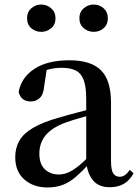

<svg xmlns="http://www.w3.org/2000/svg" viewBox="-20 -808 613 844"><path d="M188 16Q127 16 87 -19Q47 -54 47 -117Q47 -158 65 -189.5Q83 -221 125.5 -246Q168 -271 239 -291Q280 -303 328 -315.5Q376 -328 416 -337V-312Q376 -302 335.5 -290.5Q295 -279 265 -268Q207 -246 180 -212.5Q153 -179 153 -133Q153 -87 177 -64Q201 -41 239 -41Q258 -41 278 -49Q298 -57 324 -77.5Q350 -98 385 -135L398 -84H368Q338 -52 312 -29.5Q286 -7 256.5 4.5Q227 16 188 16ZM462 15Q414 15 389 -15Q364 -45 359 -96V-99V-372Q359 -426 348 -456Q337 -486 313 -498Q289 -510 250 -510Q223 -510 195 -503Q167 -496 132 -480L186 -506L174 -428Q171 -392 154.5 -377Q138 -362 116 -362Q72 -362 62 -404Q74 -468 131.5 -505.5Q189 -543 285 -543Q380 -543 424 -499Q468 -455 468 -356V-100Q468 -60 478 -45.5Q488 -31 506 -31Q518 -31 528 -37.5Q538 -44 551 -61L567 -46Q550 -15 524.5 0Q499 15 462 15ZM161 -668Q136 -668 117.5 -684Q99 -700 99 -728Q99 -755 117.5 -771.5Q136 -788 161 -788Q186 -788 205 -771.5Q224 -755 224 -728Q224 -700 205 -684Q186 -668 161 -668ZM392 -668Q367 -668 348 -684Q329 -700 329 -728Q329 -755 348 -771.5Q367 -788 392 -788Q417 -788 435.5 -771.5Q454 -755 454 -728Q454 -700 435.5 -684Q417 -668 392 -668Z"/></svg>

Font: Noto Serif TC ExtraLight SemiBold
Style: Regular
Weight: 600
Version: Version 2.003-H1;hotconv 1.1.1;makeotfexe 2.6.0